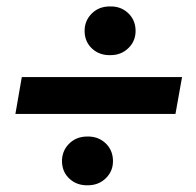

<svg xmlns="http://www.w3.org/2000/svg" viewBox="-20 -626 598 585"><path d="M514.6 -278.8H26.9L46.4 -391.1H534.7ZM237.8 -529.3Q236.8 -561.5 258.8 -584Q280.8 -606.4 314.5 -606.4Q347.2 -607.4 369.6 -586.9Q392.1 -566.4 393.1 -534.2Q394 -502 371.8 -480Q349.6 -458 316.9 -458Q283.7 -457 261.2 -477.3Q238.8 -497.6 237.8 -529.3ZM168.9 -132.8Q168 -165 189.9 -187.5Q211.9 -210 245.6 -210Q278.3 -210.9 300.8 -190.4Q323.2 -169.9 324.2 -137.7Q325.2 -105.5 303 -83.5Q280.8 -61.5 248 -61.5Q214.8 -60.5 192.4 -80.8Q169.9 -101.1 168.9 -132.8Z"/></svg>

Font: RobotoInd
Style: Bold Italic
Weight: 700
Italic angle: -12°
Designer: Google
Version: Version 2.001150; 2014